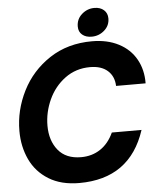

<svg xmlns="http://www.w3.org/2000/svg" viewBox="-63 -1019 905 1088"><g transform="rotate(-5 389.5 -474.5)"><path d="M31 -307Q31 -425 85.5 -533.5Q140 -642 243 -710Q346 -778 485 -778Q572 -778 636.5 -744.5Q701 -711 734.5 -651Q768 -591 767 -514H599Q597 -569 561 -601Q525 -633 461 -633Q380 -633 318.5 -587.5Q257 -542 224.5 -470.5Q192 -399 192 -323Q192 -238 236.5 -183.5Q281 -129 367 -129Q429 -129 476.5 -160.5Q524 -192 552 -253H721Q633 16 344 16Q241 16 170.5 -27.5Q100 -71 65.5 -144.5Q31 -218 31 -307ZM412 -868Q412 -910 443 -937.5Q474 -965 515 -965Q548 -965 568.5 -947Q589 -929 589 -899Q589 -858 558 -831Q527 -804 486 -804Q453 -804 432.5 -821Q412 -838 412 -868Z"/></g></svg>

Font: Open Sauce Sans ExBold Italic
Style: Regular
Weight: 800
Italic angle: -10°
Designer: Alfredo Marco Pradil
Foundry: Creative Sauce Fz LLC
Version: Version 1.477